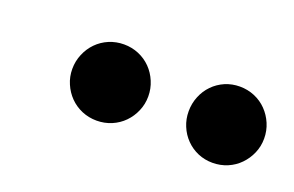

<svg xmlns="http://www.w3.org/2000/svg" viewBox="-36 -817 500 327"><g transform="rotate(20 213.5 -654.0)"><path d="M216.8 -653.8Q216.8 -639.6 211.4 -627.2Q206.1 -614.7 196.8 -605.2Q187.5 -595.7 174.8 -590.3Q162.1 -585 147.9 -585Q133.8 -585 121.1 -590.3Q108.4 -595.7 99.1 -605.2Q89.8 -614.7 84.5 -627.2Q79.1 -639.6 79.1 -653.8Q79.1 -668 84.5 -680.7Q89.8 -693.4 99.1 -702.9Q108.4 -712.4 121.1 -717.8Q133.8 -723.1 147.9 -723.1Q162.1 -723.1 174.8 -717.8Q187.5 -712.4 196.8 -702.9Q206.1 -693.4 211.4 -680.7Q216.8 -668 216.8 -653.8ZM426.8 -653.8Q426.8 -639.6 421.4 -627.2Q416 -614.7 406.7 -605.2Q397.5 -595.7 384.8 -590.3Q372.1 -585 357.9 -585Q343.8 -585 331.3 -590.3Q318.8 -595.7 309.6 -605.2Q300.3 -614.7 295.2 -627.2Q290 -639.6 290 -653.8Q290 -668 295.2 -680.7Q300.3 -693.4 309.6 -702.9Q318.8 -712.4 331.3 -717.8Q343.8 -723.1 357.9 -723.1Q372.1 -723.1 384.8 -717.8Q397.5 -712.4 406.7 -702.9Q416 -693.4 421.4 -680.7Q426.8 -668 426.8 -653.8Z"/></g></svg>

Font: Charis SIL Eur
Style: Bold Italic
Weight: 700
Italic angle: -11°
Foundry: SIL International
Version: Version 5.000